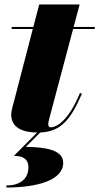

<svg xmlns="http://www.w3.org/2000/svg" viewBox="-20 -580 442 855"><path d="M106.5 165C106.5 220 65 246 8.5 246V255C139.5 255 261.5 225 261.5 145C261.5 87 181 75 95 74L159 10C251 6 294.5 -46.5 345 -163L336 -165.5C276.5 -22.5 219.5 -13 206 -13C199 -13 195 -17 195 -26.5C195 -35.5 197.5 -45 199.5 -52L305.5 -451H402V-460H308L334.5 -560H154.5L128.5 -460H32V-451H126L44 -135C39 -115 30 -89 30 -68.5C30 -29.5 55.5 9.5 145.5 10L42 114C87 114 106.5 132 106.5 165Z"/></svg>

Font: Bodoni* 24pt Fatface
Style: Italic
Weight: 900
Italic angle: -13°
Version: Version 2.3